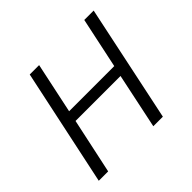

<svg xmlns="http://www.w3.org/2000/svg" viewBox="-135 -678 824 824"><g transform="rotate(-45 276.5 -266.0)"><path d="M28 0 141 -532H198L149 -301H423L472 -532H529L417 0H359L412 -252H139L85 0Z"/></g></svg>

Font: Noto Sans Display Light
Style: Italic
Weight: 300
Italic angle: -12°
Designer: Monotype Design Team
Foundry: Monotype Imaging Inc.
Version: Version 2.003